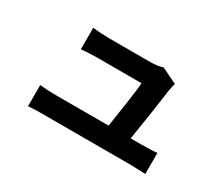

<svg xmlns="http://www.w3.org/2000/svg" viewBox="-95 -765 1191 1022"><g transform="rotate(30 500.0 -254.0)"><path d="M700 -109C716 -205 741 -375 749 -435C752 -446 754 -464 759 -477L663 -524C644 -516 608 -513 588 -513H332C305 -513 260 -516 233 -519V-387C262 -390 301 -392 333 -392H603C600 -337 577 -194 564 -109H240C205 -109 168 -111 141 -114V16C180 13 204 13 240 13H767C793 13 841 16 862 16V-113C835 -110 791 -109 764 -109Z"/></g></svg>

Font: Spoqa Han Sans Neo Bold
Style: Bold
Weight: 700
Designer: [Spoqa Han Sans Neo] Dong-huui Kim  Younghwa Kang  Yujin Lee  [Noto Sans] Ryoko NISHIZUKA  (kana & ideographs); Paul D. 
Foundry: Spoqa (http://www.spoqa-han-sans.com)
Version: Version 1.000